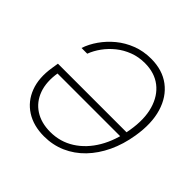

<svg xmlns="http://www.w3.org/2000/svg" viewBox="-186 -912 1097 1097"><g transform="rotate(45 362.5 -363.5)"><path d="M315.4 9.8Q230 9.8 169.7 -28.8Q109.4 -67.4 83 -137Q56.6 -206.5 71.8 -299.8L78.1 -340.3H650.9L644 -298.8H100.6L116.7 -303.2Q103 -220.7 125 -160.2Q147 -99.6 198.2 -66.4Q249.5 -33.2 322.8 -33.2Q402.8 -33.2 468 -74.5Q533.2 -115.7 576.9 -189.9Q620.6 -264.2 636.7 -363.8Q653.8 -464.4 632.3 -538.6Q610.8 -612.8 558.1 -653.6Q505.4 -694.3 427.2 -694.3Q377 -694.3 333.5 -677.7Q290 -661.1 255.1 -633.1Q220.2 -605 195.1 -570.3Q169.9 -535.6 156.2 -499H109.9Q124.5 -543 154.1 -585.2Q183.6 -627.4 225.3 -661.9Q267.1 -696.3 320.1 -716.8Q373 -737.3 434.6 -737.3Q526.4 -737.3 588.1 -690.7Q649.9 -644 675 -560.3Q700.2 -476.6 681.6 -363.8Q668 -279.8 635.5 -211.2Q603 -142.6 555.2 -93Q507.3 -43.5 446.5 -16.8Q385.7 9.8 315.4 9.8Z"/></g></svg>

Font: Inter 20pt ExtraLight
Style: Italic
Weight: 250
Italic angle: -9.3988°
Version: Version 4.001;git-66647c0bb